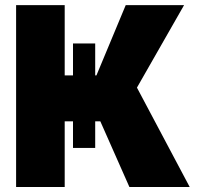

<svg xmlns="http://www.w3.org/2000/svg" viewBox="-20 -748 793 768"><path d="M272 -574.2H360.8V-156.2H272ZM44.4 0V-727.5H238.8V-446.3H365.7L482.9 -727.5H716.3L527.8 -397.5L738.8 0H497.6L381.3 -262.7H238.8V0Z"/></svg>

Font: Inter 20pt Black
Style: Regular
Weight: 900
Version: Version 4.001;git-66647c0bb